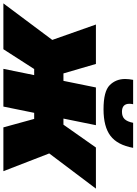

<svg xmlns="http://www.w3.org/2000/svg" viewBox="88 -951 807 1135"><g transform="rotate(90 491.5 -383.5)"><path d="M-56 0 160 -289 69 -547H302L358 -355H402L441 -547H664L625 -355H661L796 -547H1039L831 -271L936 0H677L627 -182H591L554 0H331L368 -182H332L215 0ZM570 -592Q464 -592 427.5 -628.5Q391 -665 391 -719.5Q391 -741.5 396 -767H540Q537.5 -755 537.5 -745Q537.5 -701 585 -701Q613 -701 628 -716.5Q643 -732 650 -767H798Q781 -674 727 -633Q673 -592 570 -592Z"/></g></svg>

Font: Argentum Sans Black
Style: Italic
Weight: 900
Italic angle: -11°
Designer: Julieta Ulanovsky (font), Cristiano Sobral (main changes and remaster)
Foundry: Julieta Ulanovsky (font), Cristiano Sobral (main changes and remaster)
Version: Version 2.007;June 15, 2022;FontCreator 14.0.0.2814 64-bit; 